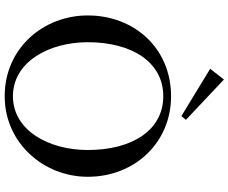

<svg xmlns="http://www.w3.org/2000/svg" viewBox="-100 -888 998 839"><g transform="rotate(90 399.5 -468.0)"><path d="M400 11C603 11 752 -158 752 -352C752 -557 603 -716 400 -716C191 -716 47 -556 47 -352C47 -159 189 11 400 11ZM164 -352C164 -545 251 -682 400 -682C549 -682 635 -545 635 -352C635 -181 549 -25 400 -25C251 -25 164 -181 164 -352ZM280 -887 327 -947 503 -781 487 -761Z"/></g></svg>

Font: Ortica Linear
Style: Regular
Weight: 400
Designer: Benedetta Bovani
Foundry: Collletttivo
Version: Version 2.000;Glyphs 3.1.2 (3151)